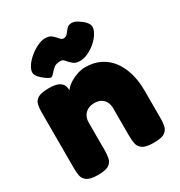

<svg xmlns="http://www.w3.org/2000/svg" viewBox="-173 -848 913 975"><g transform="rotate(-30 283.0 -360.0)"><path d="M120 8Q75 8 56 -5.5Q37 -19 33.5 -40Q30 -61 30 -83V-412Q30 -434 34 -454Q38 -474 57 -486.5Q76 -499 121 -499Q162 -499 180.5 -488.5Q199 -478 204 -463Q209 -448 208.5 -435.5Q208 -423 210 -420L202 -414Q201 -429 213.5 -444Q226 -459 246.5 -471.5Q267 -484 290.5 -491.5Q314 -499 335 -499Q385 -499 423 -480Q461 -461 486.5 -426.5Q512 -392 525 -346Q538 -300 538 -246V-82Q538 -60 534 -39Q530 -18 511.5 -5Q493 8 447 8Q401 8 382 -5.5Q363 -19 359 -40Q355 -61 355 -83V-246Q355 -269 346.5 -285Q338 -301 322.5 -309.5Q307 -318 284 -318Q262 -318 245.5 -309Q229 -300 220 -284Q211 -268 211 -246V-82Q211 -60 207 -39Q203 -18 184.5 -5Q166 8 120 8ZM232 -728Q258 -728 271.5 -716Q285 -704 294.5 -692Q304 -680 315 -680Q330 -680 339 -692Q348 -704 358.5 -716Q369 -728 388 -728Q398 -728 408 -724Q418 -720 429 -712Q462 -690 469 -669.5Q476 -649 458 -620Q446 -600 424.5 -581Q403 -562 378 -550.5Q353 -539 330 -539Q305 -539 290.5 -551.5Q276 -564 266 -576.5Q256 -589 244 -589Q217 -589 204 -578.5Q191 -568 183 -558Q173 -545 163.5 -541Q154 -537 126 -559Q95 -583 90.5 -602Q86 -621 105 -649Q119 -669 141 -687Q163 -705 187.5 -716.5Q212 -728 232 -728Z"/></g></svg>

Font: Fredoka Light
Style: Regular
Weight: 300
Designer: Ben Nathan
Foundry: Milena B. Brandão, Ben Nathan
Version: Version 2.001